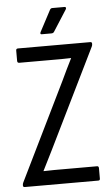

<svg xmlns="http://www.w3.org/2000/svg" viewBox="-57 -869 530 907"><g transform="rotate(-5 208.0 -415.5)"><path d="M23 0Q15 0 15 -8V-10Q15 -16 18 -22L244 -484Q256 -510 268.5 -535.5Q281 -561 294 -587V-588Q271 -587 248.5 -587Q226 -587 204 -587H48Q39 -587 39 -597V-646Q39 -655 48 -655H391Q399 -655 399 -647V-645Q399 -639 396 -633L165 -162Q153 -138 141.5 -115Q130 -92 118 -68V-67Q145 -68 167 -68Q189 -68 212 -68H372Q380 -68 380 -58V-9Q380 0 372 0ZM166 -712Q157 -712 161 -722L215 -824Q219 -831 226 -831H285Q289 -831 290.5 -827.5Q292 -824 289 -819L225 -719Q221 -712 212 -712Z"/></g></svg>

Font: Sofia Sans Cond
Style: Regular
Weight: 400
Width: 3
Designer: Botio Nikoltchev, Ani Petrova
Foundry: lettersoup
Version: Version 4.100; ttfautohint (v1.8.3)